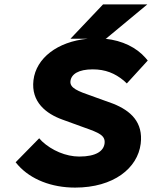

<svg xmlns="http://www.w3.org/2000/svg" viewBox="-20 -840 691 872"><path d="M448 -820 300 -664H378C241 -651 144 -576 132 -476C120 -376 191 -323 263 -297L362 -261C430 -237 459 -225 455 -189C451 -155 418 -129 340 -129C279 -129 215 -157 171 -198L158 -212L51 -103L62 -90C120 -25 214 12 321 12C496 12 605 -76 619 -187C631 -285 574 -337 494 -369L397 -404C334 -426 296 -440 300 -472C304 -503 336 -525 401 -525C459 -525 502 -507 542 -474L556 -461L651 -565L641 -577C600 -624 536 -656 458 -664H461L649 -820Z"/></svg>

Font: Falling Sky
Style: ExBdObl
Weight: 400
Designer: Paul D. Hunt
Foundry: Adobe Systems Incorporated
Version: Version 1.02